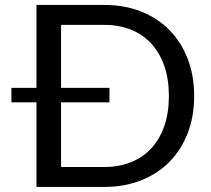

<svg xmlns="http://www.w3.org/2000/svg" viewBox="-20 -736 829 756"><path d="M25 -390H123.5V-716.5H391Q470 -716.5 535.2 -690.8Q600.5 -665 647 -617.8Q693.5 -570.5 719 -504.5Q744.5 -438.5 744.5 -358Q744.5 -277.5 719 -211.5Q693.5 -145.5 647 -98.5Q600.5 -51.5 535.2 -25.8Q470 0 391 0H123.5V-333H25ZM645 -358Q645 -424 627 -476Q609 -528 576 -564Q543 -600 496 -619Q449 -638 391 -638H220.5V-390H411V-333H220.5V-78.5H391Q449 -78.5 496 -97.5Q543 -116.5 576 -152.2Q609 -188 627 -240Q645 -292 645 -358Z"/></svg>

Font: Lato TR
Style: Regular
Weight: 400
Designer: Lukasz Dziedzic
Foundry: tyPoland Lukasz Dziedzic
Version: Version 1.104 2013